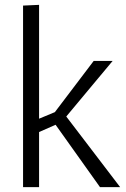

<svg xmlns="http://www.w3.org/2000/svg" viewBox="-20 -771 518 791"><path d="M75 -748 141 -751V-282L206 -309L366 -520H444L253 -291L475 0H392L209 -257L141 -227V0H75Z"/></svg>

Font: Murecho Light
Style: Regular
Weight: 300
Designer: Neil Summerour
Foundry: Positype
Version: Version 1.010; ttfautohint (v1.8.3)